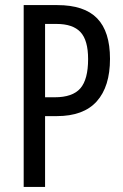

<svg xmlns="http://www.w3.org/2000/svg" viewBox="-20 -734 483 754"><path d="M205 -714Q311 -714 361.5 -662Q412 -610 412 -503Q412 -394 360 -336Q308 -278 203 -278H157V0H73V-714ZM202 -640H157V-352H195Q265 -352 295.5 -387Q326 -422 326 -502Q326 -576 296 -608Q266 -640 202 -640Z"/></svg>

Font: Noto Sans Bengali UI ExtraCondensed
Style: Regular
Weight: 400
Width: 2
Designer: Jelle Bosma - Monotype Design Team
Foundry: Monotype Imaging Inc.
Version: Version 2.003; ttfautohint (v1.8.4.7-5d5b)